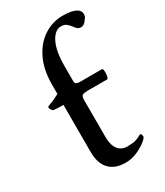

<svg xmlns="http://www.w3.org/2000/svg" viewBox="-182 -781 746 870"><g transform="rotate(-30 191.5 -346.0)"><path d="M97 -108V-354Q67 -354 46 -356Q42 -357 37 -364.5Q32 -372 32 -378Q32 -382 40 -385Q60 -391 75.5 -399.5Q91 -408 98 -411V-459Q98 -538 125.5 -593.5Q153 -649 198 -677.5Q243 -706 295 -706Q370 -706 382 -674Q383 -671 383 -665Q383 -649 374 -642Q368 -630 357 -623Q346 -616 334 -620Q328 -621 322.5 -626.5Q317 -632 312 -639Q301 -653 291.5 -660.5Q282 -668 265 -668Q232 -668 210.5 -625Q189 -582 189 -505V-423Q189 -407 214 -407H329Q335 -407 335 -386Q335 -374 332.5 -364.5Q330 -355 326 -355H229Q203 -355 196 -350Q189 -345 189 -327V-133Q189 -91 206 -68.5Q223 -46 254 -46Q281 -46 296 -50Q311 -54 326 -63Q328 -65 331 -65Q335 -65 337 -60Q339 -55 339 -49Q339 -42 319.5 -26.5Q300 -11 271 1.5Q242 14 211 14Q156 14 126.5 -17Q97 -48 97 -108Z"/></g></svg>

Font: EB Garamond Medium
Style: Regular
Weight: 500
Designer: Georg Duffner and Octavio Pardo
Foundry: Georg Duffner
Version: Version 1.000